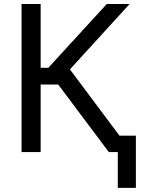

<svg xmlns="http://www.w3.org/2000/svg" viewBox="-20 -747 732 943"><path d="M514.6 0H558.6V175.8H647.4V-80.6H566.8L323.5 -406.2L616.5 -727.3H504.3L217.3 -414.1H179.7V-727.3H85.9V0H179.7V-331.7H266Z"/></svg>

Font: Margiela Sans Text
Style: Regular
Weight: 400
Designer: Stefan Endress, Andreas Faust
Version: Version 1.100;FEAKit 1.0